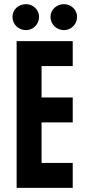

<svg xmlns="http://www.w3.org/2000/svg" viewBox="-20 -904 417 924"><path d="M60 0H330V-120H180V-315H330V-435H180V-586H330V-706H60ZM288 -759C322 -759 351 -787 351 -823C351 -857 322 -884 288 -884C252 -884 223 -857 223 -823C223 -787 252 -759 288 -759ZM106 -759C139 -759 168 -787 168 -823C168 -857 139 -884 106 -884C68 -884 40 -857 40 -823C40 -787 68 -759 106 -759Z"/></svg>

Font: Lineal
Style: Bold
Weight: 700
Designer: Created by Frank Adebiaye with contributions from Anton Moglia & Ariel Martín Pérez
Created by Frank ADEBIAYE with FontF
Foundry: Velvetyne Type Foundry
Version: Version 2.000;Glyphs 3.2 (3227)